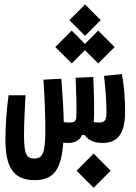

<svg xmlns="http://www.w3.org/2000/svg" viewBox="-20 -656 626 885"><path d="M139.2 174.3C230 174.3 262.7 122.1 271.5 2C277.3 2.4 284.7 2.9 293.5 2.9C323.7 2.9 347.7 -8.3 357.9 -33.7H370.6C389.6 -5.4 420.9 2.9 451.7 2.9C526.4 2.9 556.6 -44.4 556.6 -142.6C556.6 -193.4 553.7 -248.5 542 -314.5L459.5 -306.2C467.3 -237.3 470.7 -184.1 470.7 -137.7C470.7 -101.1 462.9 -91.3 437.5 -91.3C427.7 -91.3 419.4 -92.3 412.1 -93.3C416 -145.5 413.1 -235.8 409.7 -301.3L328.6 -297.4C331.5 -229.5 334 -153.8 331.5 -115.2C330.6 -98.1 323.2 -91.3 300.3 -91.3C291 -91.3 284.2 -91.8 273.9 -93.3C272.9 -151.4 267.6 -232.4 262.7 -293.5L180.2 -288.6C185.5 -210.4 189 -128.9 189 -55.2C189 49.3 176.8 74.7 138.2 74.7C100.6 74.7 90.8 52.7 90.8 -34.7C90.8 -89.4 94.2 -155.3 97.7 -216.8H19.5C11.2 -157.7 4.9 -75.7 4.9 -14.2C4.9 109.9 38.1 174.3 139.2 174.3ZM432.6 -363.8 508.3 -439 432.6 -515.1 371.6 -453.6 310.5 -515.1 234.9 -439 310.5 -363.8 371.6 -424.8ZM411.6 209.5 490.2 130.9 411.6 51.8 333 130.9ZM372.1 -490.7 444.3 -563 372.1 -635.7 299.8 -563Z"/></svg>

Font: Cascadia Code PL
Style: Regular
Weight: 400
Monospace: yes
Designer: Aaron Bell
Foundry: Saja Typeworks
Version: Version 2404.023